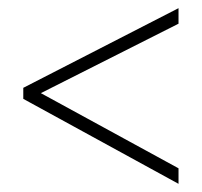

<svg xmlns="http://www.w3.org/2000/svg" viewBox="-20 -591 495 470"><path d="M417 -141V-179L80 -363L417 -533V-571L37 -376V-349Z"/></svg>

Font: Noto Sans Georgian Condensed ExtraLight
Style: Regular
Weight: 200
Width: 3
Designer: Monotype Design Team, Akaki Razmadze
Foundry: Google LLC
Version: Version 2.005